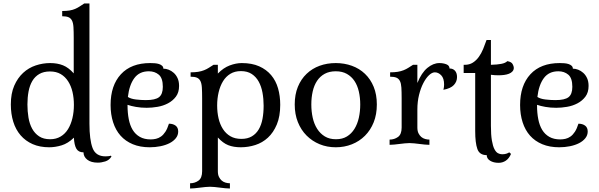

<svg xmlns="http://www.w3.org/2000/svg" viewBox="-20 -829 3431 1099"><path d="M492 -121Q492 -29 510 18.5Q528 66 584 66Q591 66 600.5 65Q610 64 615 62L618 67Q605 88 582.5 95Q560 102 540 102Q501 102 479.5 85Q458 68 458 43Q429 43 417 22Q405 1 403 -41Q369 -8 332.5 3Q296 14 262 14Q208 14 167 -4Q126 -22 98 -54.5Q70 -87 56 -132Q42 -177 42 -231Q42 -294 61.5 -338.5Q81 -383 112.5 -412Q144 -441 184.5 -454.5Q225 -468 267 -468Q309 -468 341 -455Q373 -442 402 -409V-612Q402 -649 400.5 -673.5Q399 -698 392 -711.5Q385 -725 372 -730.5Q359 -736 336 -736V-766Q361 -766 378.5 -769Q396 -772 410 -778Q424 -784 436 -792Q448 -800 462 -809H492ZM267 -32Q301 -32 327 -47.5Q353 -63 369.5 -90Q386 -117 394.5 -152.5Q403 -188 403 -229Q403 -268 395 -302.5Q387 -337 370 -363.5Q353 -390 327.5 -405Q302 -420 266 -420Q230 -420 205 -405.5Q180 -391 165 -365.5Q150 -340 143.5 -305.5Q137 -271 137 -231Q137 -192 143 -156Q149 -120 164 -92.5Q179 -65 204 -48.5Q229 -32 267 -32Z M843 -31Q858 -31 873 -34.5Q888 -38 901.5 -47.5Q915 -57 926.5 -74.5Q938 -92 947 -121Q970 -121 985 -110Q1000 -99 1000 -76Q1000 -55 986.5 -38Q973 -21 950.5 -9.5Q928 2 898.5 8Q869 14 837 14Q782 14 740 -3.5Q698 -21 670 -52.5Q642 -84 627.5 -129Q613 -174 613 -228Q613 -340 672 -404Q731 -468 840 -468Q853 -468 866 -467Q879 -466 890 -462.5Q901 -459 908 -452.5Q915 -446 915 -436Q930 -436 945.5 -430Q961 -424 974.5 -412Q988 -400 996.5 -381.5Q1005 -363 1005 -337Q1005 -300 987 -276Q969 -252 941.5 -237.5Q914 -223 881.5 -217.5Q849 -212 820 -212Q787 -212 758.5 -217Q730 -222 710 -229V-225Q710 -183 717 -147Q724 -111 739.5 -85.5Q755 -60 780.5 -45.5Q806 -31 843 -31ZM832 -421Q778 -421 749 -382Q720 -343 712 -274Q729 -263 758.5 -259.5Q788 -256 815 -256Q869 -256 890.5 -273Q912 -290 912 -332Q912 -382 889 -401.5Q866 -421 832 -421Z M1364 -468Q1422 -468 1463.5 -449.5Q1505 -431 1532 -399Q1559 -367 1571.5 -323.5Q1584 -280 1584 -229Q1584 -163 1564.5 -116.5Q1545 -70 1513.5 -41Q1482 -12 1441.5 1Q1401 14 1358 14Q1317 14 1286.5 2Q1256 -10 1227 -42V151Q1227 171 1233.5 184Q1240 197 1249.5 205Q1259 213 1271.5 216.5Q1284 220 1296 220V250Q1284 250 1269.5 248.5Q1255 247 1239 245Q1223 243 1208.5 241.5Q1194 240 1182 240Q1170 240 1155.5 241.5Q1141 243 1125 245Q1109 247 1094.5 248.5Q1080 250 1068 250V220Q1095 220 1116 205Q1137 190 1137 151V-266Q1137 -303 1135.5 -327.5Q1134 -352 1127 -365.5Q1120 -379 1107 -384.5Q1094 -390 1071 -390V-415Q1096 -415 1114.5 -418Q1133 -421 1148 -427Q1163 -433 1175.5 -441Q1188 -449 1202 -458H1227V-408Q1259 -441 1295 -454.5Q1331 -468 1364 -468ZM1359 -422Q1324 -422 1298.5 -406.5Q1273 -391 1256.5 -364Q1240 -337 1231.5 -301Q1223 -265 1223 -225Q1223 -186 1231 -151.5Q1239 -117 1256 -90.5Q1273 -64 1299 -49Q1325 -34 1362 -34Q1397 -34 1421.5 -48.5Q1446 -63 1461 -88.5Q1476 -114 1482.5 -148.5Q1489 -183 1489 -224Q1489 -263 1482.5 -298.5Q1476 -334 1461 -361.5Q1446 -389 1421 -405.5Q1396 -422 1359 -422Z M1902 14Q1852 14 1809.5 -3.5Q1767 -21 1735 -53Q1703 -85 1685 -130Q1667 -175 1667 -231Q1667 -288 1685 -332Q1703 -376 1735 -406.5Q1767 -437 1809.5 -452.5Q1852 -468 1902 -468Q1951 -468 1994 -452.5Q2037 -437 2069 -406.5Q2101 -376 2119 -332Q2137 -288 2137 -231Q2137 -174 2119 -129Q2101 -84 2069 -52Q2037 -20 1994 -3Q1951 14 1902 14ZM1903 -32Q1940 -32 1966 -48Q1992 -64 2009 -91.5Q2026 -119 2034 -155Q2042 -191 2042 -231Q2042 -270 2034 -305Q2026 -340 2009 -365.5Q1992 -391 1965.5 -406Q1939 -421 1902 -421Q1865 -421 1838.5 -406.5Q1812 -392 1795 -366.5Q1778 -341 1770 -306Q1762 -271 1762 -231Q1762 -191 1770 -155Q1778 -119 1795.5 -91.5Q1813 -64 1839.5 -48Q1866 -32 1903 -32Z M2369 -99Q2369 -79 2375.5 -66Q2382 -53 2391.5 -45Q2401 -37 2413.5 -33.5Q2426 -30 2438 -30V0Q2426 0 2411.5 -1.5Q2397 -3 2381 -5Q2365 -7 2350.5 -8.5Q2336 -10 2324 -10Q2312 -10 2297.5 -8.5Q2283 -7 2267 -5Q2251 -3 2236.5 -1.5Q2222 0 2210 0V-30Q2237 -30 2258 -45Q2279 -60 2279 -99V-266Q2279 -303 2277.5 -327.5Q2276 -352 2269 -365.5Q2262 -379 2249 -384.5Q2236 -390 2213 -390V-415Q2238 -415 2256.5 -418Q2275 -421 2290 -427Q2305 -433 2317.5 -441Q2330 -449 2344 -458H2369V-354Q2393 -413 2426.5 -440.5Q2460 -468 2495 -468Q2517 -468 2535 -461Q2553 -454 2553 -437Q2573 -437 2584.5 -424Q2596 -411 2596 -388Q2596 -362 2578 -342.5Q2560 -323 2518 -315Q2522 -330 2522 -345Q2522 -381 2505.5 -398Q2489 -415 2469 -415Q2453 -415 2435.5 -398.5Q2418 -382 2403 -353Q2388 -324 2378.5 -285.5Q2369 -247 2369 -202Z M2790 -109Q2790 -57 2795.5 -25Q2801 7 2810 24.5Q2819 42 2830.5 48Q2842 54 2854 54Q2868 54 2877.5 51Q2887 48 2895 43L2905 52Q2894 78 2875.5 90.5Q2857 103 2834 103Q2805 103 2785.5 91Q2766 79 2766 59Q2725 59 2712.5 24Q2700 -11 2700 -79V-411H2634V-458H2640Q2667 -458 2686.5 -470.5Q2706 -483 2720.5 -503Q2735 -523 2745.5 -548.5Q2756 -574 2765 -600H2790V-458Q2826 -459 2849.5 -463.5Q2873 -468 2884 -479Q2907 -475 2914 -462.5Q2921 -450 2921 -441Q2921 -429 2913.5 -420.5Q2906 -412 2893.5 -407Q2881 -402 2865 -400Q2849 -398 2833 -398Q2811 -398 2790 -401Z M3187 -31Q3202 -31 3217 -34.5Q3232 -38 3245.5 -47.5Q3259 -57 3270.5 -74.5Q3282 -92 3291 -121Q3314 -121 3329 -110Q3344 -99 3344 -76Q3344 -55 3330.5 -38Q3317 -21 3294.5 -9.5Q3272 2 3242.5 8Q3213 14 3181 14Q3126 14 3084 -3.5Q3042 -21 3014 -52.5Q2986 -84 2971.5 -129Q2957 -174 2957 -228Q2957 -340 3016 -404Q3075 -468 3184 -468Q3197 -468 3210 -467Q3223 -466 3234 -462.5Q3245 -459 3252 -452.5Q3259 -446 3259 -436Q3274 -436 3289.5 -430Q3305 -424 3318.5 -412Q3332 -400 3340.5 -381.5Q3349 -363 3349 -337Q3349 -300 3331 -276Q3313 -252 3285.5 -237.5Q3258 -223 3225.5 -217.5Q3193 -212 3164 -212Q3131 -212 3102.5 -217Q3074 -222 3054 -229V-225Q3054 -183 3061 -147Q3068 -111 3083.5 -85.5Q3099 -60 3124.5 -45.5Q3150 -31 3187 -31ZM3176 -421Q3122 -421 3093 -382Q3064 -343 3056 -274Q3073 -263 3102.5 -259.5Q3132 -256 3159 -256Q3213 -256 3234.5 -273Q3256 -290 3256 -332Q3256 -382 3233 -401.5Q3210 -421 3176 -421Z"/></svg>

Font: Milonga
Style: Regular
Weight: 400
Designer: Pablo Impallari, Brenda Gallo, Rodrigo Fuenzalida
Foundry: Pablo Impallari, Brenda Gallo, Rodrigo Fuenzalida
Version: Version 1.000; ttfautohint (v0.93) -l 8 -r 50 -G 200 -x 14 -